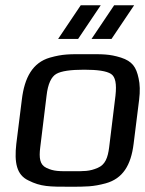

<svg xmlns="http://www.w3.org/2000/svg" viewBox="-20 -700 551 730"><path d="M509 -321C513 -353 512 -380 507 -402C498 -445 483 -467 440 -481C395 -495 370 -494 307 -494C244 -494 220 -495 170 -481C104 -462 73 -405 63 -321L42 -153C34 -82 43 -35 88 -14C135 10 169 10 245 10C307 10 334 10 382 -3C447 -21 478 -72 488 -153ZM395 -140C390 -100 380 -74 352 -62C320 -48 300 -49 253 -49C205 -49 185 -48 156 -62C131 -74 128 -100 133 -140L157 -336C162 -381 175 -408 194 -419C213 -430 249 -435 300 -435C351 -435 385 -430 402 -419C419 -408 424 -381 419 -336ZM277 -552 363 -680H287L201 -552ZM404 -552 490 -680H414L328 -552Z"/></svg>

Font: Gamestation Display
Style: Italic
Weight: 400
Designer: Jonas Hecksher
Foundry: Jonas Hecksher, Playtypeª, e-types AS
Version: Version 1.003